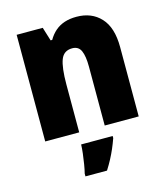

<svg xmlns="http://www.w3.org/2000/svg" viewBox="-116 -652 831 962"><g transform="rotate(-15 300.0 -171.0)"><path d="M370.1 -563Q448.7 -563 495.8 -512.2Q543 -461.4 543 -359.9V0H366.7V-305.2Q366.7 -359.9 354.2 -387.9Q341.8 -416 309.1 -416Q265.1 -416 249.8 -376Q234.4 -335.9 234.4 -247.6V0H58.1V-553.2H193.4L215.3 -482.4H223.6Q238.8 -508.8 259.8 -526.9Q280.8 -544.9 308.3 -554Q335.9 -563 370.1 -563ZM391.6 61V71.8Q382.3 98.1 371.6 123Q360.8 147.9 348.1 171.9Q335.4 195.8 319.3 221.2H207.5V207Q212.4 188 216.8 161.1Q221.2 134.3 224.4 107.4Q227.5 80.6 228 61Z"/></g></svg>

Font: Open Sans SemiCondensed ExtraBold
Style: Regular
Weight: 800
Width: 4
Designer: Monotype Design Team
Foundry: Monotype Imaging Inc.
Version: Version 3.000